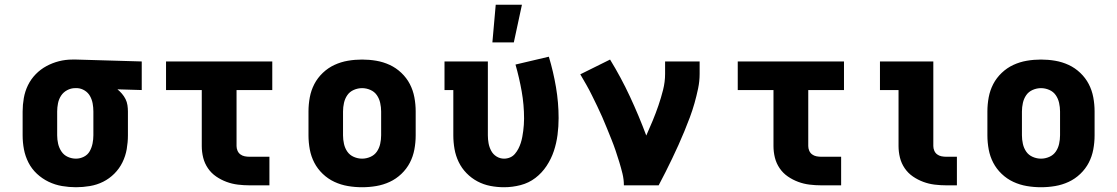

<svg xmlns="http://www.w3.org/2000/svg" viewBox="-20 -778 4690 806"><path d="M299 8Q270 8 240.5 3Q211 -2 184 -15Q157 -28 135 -48.5Q113 -69 99.5 -95.5Q86 -122 80.5 -151Q75 -180 75 -210V-310Q75 -338 80 -366.5Q85 -395 97.5 -420.5Q110 -446 130 -466.5Q150 -487 175 -500.5Q200 -514 227.5 -521Q255 -528 284 -528H300L575 -520V-400L473 -403Q483 -395 492 -384.5Q501 -374 507 -362Q513 -350 515 -336.5Q517 -323 517 -310V-210Q517 -181 512 -152Q507 -123 494 -96.5Q481 -70 460 -49Q439 -28 413 -15Q387 -2 357.5 3Q328 8 299 8ZM299 -112Q316 -112 332 -120Q348 -128 356.5 -143Q365 -158 368.5 -175.5Q372 -193 372 -210V-310Q372 -327 369 -343.5Q366 -360 358 -374.5Q350 -389 335.5 -398Q321 -407 305 -408H295Q278 -408 262 -399.5Q246 -391 236.5 -376.5Q227 -362 223.5 -344.5Q220 -327 220 -310V-210Q220 -192 224 -174.5Q228 -157 238 -142Q248 -127 264.5 -119.5Q281 -112 299 -112Z M1027 0Q1003 0 978.5 -3Q954 -6 931 -14.5Q908 -23 887.5 -37Q867 -51 853 -71.5Q839 -92 833 -116Q827 -140 827 -165V-400H677V-520H1123V-400H973V-165Q973 -155 977 -145.5Q981 -136 989 -130Q997 -124 1007 -122Q1017 -120 1027 -120H1111V0Z M1500 8Q1470 8 1440.5 3Q1411 -2 1384 -14.5Q1357 -27 1335 -48Q1313 -69 1299.5 -95Q1286 -121 1280.5 -150.5Q1275 -180 1275 -210V-310Q1275 -340 1280.5 -369.5Q1286 -399 1299.5 -425Q1313 -451 1335 -472Q1357 -493 1384 -505.5Q1411 -518 1440.5 -523Q1470 -528 1500 -528Q1530 -528 1559.5 -523Q1589 -518 1616 -505.5Q1643 -493 1665 -472Q1687 -451 1700.5 -425Q1714 -399 1719.5 -369.5Q1725 -340 1725 -310V-210Q1725 -180 1719.5 -150.5Q1714 -121 1700.5 -95Q1687 -69 1665 -48Q1643 -27 1616 -14.5Q1589 -2 1559.5 3Q1530 8 1500 8ZM1500 -112Q1518 -112 1535 -119.5Q1552 -127 1562 -141.5Q1572 -156 1576 -174Q1580 -192 1580 -210V-310Q1580 -328 1576 -346Q1572 -364 1562 -378.5Q1552 -393 1535 -400.5Q1518 -408 1500 -408Q1482 -408 1465 -400.5Q1448 -393 1438 -378.5Q1428 -364 1424 -346Q1420 -328 1420 -310V-210Q1420 -192 1424 -174Q1428 -156 1438 -141.5Q1448 -127 1465 -119.5Q1482 -112 1500 -112Z M2096 8Q2067 8 2038.5 2.5Q2010 -3 1984.5 -16.5Q1959 -30 1938.5 -51Q1918 -72 1905.5 -98Q1893 -124 1888 -152.5Q1883 -181 1883 -210V-400H1846V-520H2028V-210Q2028 -193 2031 -176.5Q2034 -160 2042 -145Q2050 -130 2064.5 -121Q2079 -112 2096 -112Q2109 -112 2121 -117Q2133 -122 2141.5 -132Q2150 -142 2156 -153.5Q2162 -165 2166 -177.5Q2170 -190 2172.5 -203Q2175 -216 2176.5 -228.5Q2178 -241 2179 -254Q2180 -267 2180 -280Q2180 -338 2170 -394.5Q2160 -451 2144 -507L2284 -540Q2303 -477 2314 -412Q2325 -347 2325 -282Q2325 -247 2320.5 -212Q2316 -177 2305 -144Q2294 -111 2274.5 -81.5Q2255 -52 2227.5 -31Q2200 -10 2165.5 -1Q2131 8 2096 8ZM2047 -600 2061 -758H2171L2137 -600Z M2599 0Q2599 -25 2593 -49.5Q2587 -74 2579.5 -98.5Q2572 -123 2564 -146.5Q2556 -170 2546.5 -193.5Q2537 -217 2527.5 -240.5Q2518 -264 2508 -287Q2498 -310 2487 -332.5Q2476 -355 2465 -377.5Q2454 -400 2441.5 -422Q2429 -444 2416 -466L2541 -528Q2587 -453 2624.5 -372.5Q2662 -292 2693 -209Q2707 -240 2720 -271.5Q2733 -303 2744 -335Q2755 -367 2763.5 -400.5Q2772 -434 2772 -468V-520H2917V-468Q2917 -437 2910.5 -406Q2904 -375 2895.5 -345Q2887 -315 2876 -285.5Q2865 -256 2853 -227Q2841 -198 2828 -169Q2815 -140 2801.5 -112Q2788 -84 2774 -56Q2760 -28 2745 0Z M3427 0Q3403 0 3378.5 -3Q3354 -6 3331 -14.5Q3308 -23 3287.5 -37Q3267 -51 3253 -71.5Q3239 -92 3233 -116Q3227 -140 3227 -165V-400H3077V-520H3523V-400H3373V-165Q3373 -155 3377 -145.5Q3381 -136 3389 -130Q3397 -124 3407 -122Q3417 -120 3427 -120H3511V0Z M3952 0Q3928 0 3903.5 -3Q3879 -6 3856 -14.5Q3833 -23 3812.5 -37Q3792 -51 3778 -71.5Q3764 -92 3758 -116Q3752 -140 3752 -165V-400H3674V-520H3898V-165Q3898 -155 3902 -145.5Q3906 -136 3914 -130Q3922 -124 3932 -122Q3942 -120 3952 -120H3997V0Z M4350 8Q4320 8 4290.5 3Q4261 -2 4234 -14.5Q4207 -27 4185 -48Q4163 -69 4149.5 -95Q4136 -121 4130.5 -150.5Q4125 -180 4125 -210V-310Q4125 -340 4130.5 -369.5Q4136 -399 4149.5 -425Q4163 -451 4185 -472Q4207 -493 4234 -505.5Q4261 -518 4290.5 -523Q4320 -528 4350 -528Q4380 -528 4409.5 -523Q4439 -518 4466 -505.5Q4493 -493 4515 -472Q4537 -451 4550.5 -425Q4564 -399 4569.5 -369.5Q4575 -340 4575 -310V-210Q4575 -180 4569.5 -150.5Q4564 -121 4550.5 -95Q4537 -69 4515 -48Q4493 -27 4466 -14.5Q4439 -2 4409.5 3Q4380 8 4350 8ZM4350 -112Q4368 -112 4385 -119.5Q4402 -127 4412 -141.5Q4422 -156 4426 -174Q4430 -192 4430 -210V-310Q4430 -328 4426 -346Q4422 -364 4412 -378.5Q4402 -393 4385 -400.5Q4368 -408 4350 -408Q4332 -408 4315 -400.5Q4298 -393 4288 -378.5Q4278 -364 4274 -346Q4270 -328 4270 -310V-210Q4270 -192 4274 -174Q4278 -156 4288 -141.5Q4298 -127 4315 -119.5Q4332 -112 4350 -112Z"/></svg>

Font: Iosevka Etoile Heavy
Style: Regular
Weight: 900
Designer: Belleve Invis
Foundry: Belleve Invis
Version: Version 22.1.2; ttfautohint (v1.8.4)